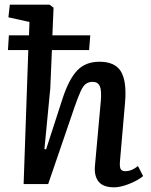

<svg xmlns="http://www.w3.org/2000/svg" viewBox="-20 -787 644 821"><path d="M361 -573H202L195 -409L170 -150L177 -148L248 -367Q275 -449 310.5 -486Q346 -523 405 -523Q472 -523 497 -481.5Q522 -440 515 -352L493 -98Q491 -75 495.5 -65Q500 -55 516 -55Q543 -55 570 -77L592 -34Q569 -15 532 -0.5Q495 14 468 14Q421 14 401.5 -10.5Q382 -35 386 -78L411 -354Q415 -399 407 -418Q399 -437 376 -437Q360 -437 348 -429Q336 -421 325 -397Q314 -373 298 -327L186 0H81L101 -573H14L18 -636H104L106 -693L16 -713L22 -767H192L209 -754L204 -636H366Z"/></svg>

Font: Literata 12pt Medium
Style: Italic
Weight: 500
Italic angle: -2°
Designer: Latin by Veronika Burian and Jose Scaglione. Greek by Irene Vlachou. Cyrillic by Vera Evstafieva
Foundry: TypeTogether
Version: Version 3.002